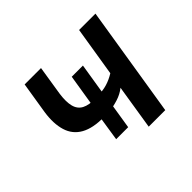

<svg xmlns="http://www.w3.org/2000/svg" viewBox="-121 -656 813 813"><g transform="rotate(-45 286.0 -249.0)"><path d="M352 0 384 -201Q363 -184 334.5 -175Q306 -166 282 -164L309 -185L289 -60H217L236 -183L246 -163Q181 -162 141.5 -184Q102 -206 88.5 -250Q75 -294 84 -355L107 -498H205L184 -365Q178 -322 185 -294.5Q192 -267 215 -255Q238 -243 279 -244L247 -231L271 -380H338L314 -231L294 -245Q323 -245 348 -252.5Q373 -260 397 -275L433 -498H531L451 0Z"/></g></svg>

Font: Nunito Sans 7pt Condensed SemiBold
Style: Italic
Weight: 600
Width: 3
Italic angle: -9°
Designer: Vernon Adams
Foundry: Vernon Adams
Version: Version 3.101;gftools[0.9.27]